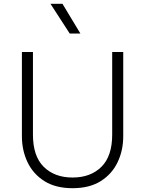

<svg xmlns="http://www.w3.org/2000/svg" viewBox="-20 -973 762 1008"><path d="M361 15Q272 15 213 -22.2Q154 -59.5 124.5 -121.5Q95 -183.5 95 -258V-700H153V-266Q153 -153 209.8 -97Q266.5 -41 361 -41Q455.5 -41 512.2 -97Q569 -153 569 -266V-700H627V-258Q627 -183.5 597.5 -121.5Q568 -59.5 509 -22.2Q450 15 361 15ZM346 -797 245 -953H308L402 -797Z"/></svg>

Font: Geologica Thin
Style: Regular
Weight: 100
Designer: Sindre Bremnes, Frode Helland
Foundry: Monokrom Skriftforlag AS
Version: Version 1.010; ttfautohint (v1.8.4.7-5d5b);gftools[0.9.28]